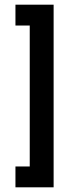

<svg xmlns="http://www.w3.org/2000/svg" viewBox="-20 -760 332 820"><path d="M209 -740H46V-651H107V-49H46V40H209Z"/></svg>

Font: RT Raleway SemiBold
Style: Regular
Weight: 400
Designer: Matt McInerney, Pablo Impallari, Rodrigo Fuenzalida — Edited by Milan Moffatt in April 2016
Foundry: Matt McInerney, Pablo Impallari, Rodrigo Fuenzalida — Edited by Milan Moffatt in April 2016
Version: Version 3.001